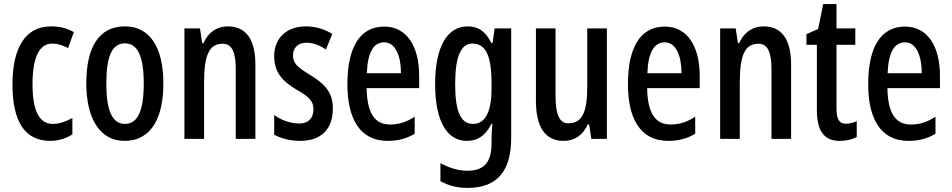

<svg xmlns="http://www.w3.org/2000/svg" viewBox="-20 -679 4655 939"><path d="M227 10C261 10 304 -1 334 -22V-102C301 -84 269 -73 238 -73C172 -73 139 -138 139 -267C139 -398 172 -466 236 -466C261 -466 286 -458 313 -444L341 -522C310 -540 275 -550 229 -550C101 -550 41 -440 41 -267C41 -81 103 10 227 10Z M779 -271C779 -453 709 -550 591 -550C461 -550 402 -444 402 -271C402 -107 464 10 589 10C723 10 779 -108 779 -271ZM500 -270C500 -402 527 -467 591 -467C654 -467 683 -402 683 -271C683 -138 654 -73 591 -73C528 -73 500 -140 500 -270Z M1094 -550C1041 -550 998 -521 975 -468H969L958 -540H882V0H978V-274C978 -410 1003 -465 1069 -465C1115 -465 1133 -423 1133 -341V0H1229V-363C1229 -488 1182 -550 1094 -550Z M1608 -149C1608 -231 1563 -272 1496 -313C1432 -352 1413 -370 1413 -408C1413 -446 1438 -470 1479 -470C1512 -470 1545 -457 1574 -437L1605 -513C1566 -537 1524 -550 1476 -550C1382 -550 1321 -493 1321 -405C1321 -323 1364 -280 1431 -240C1494 -205 1513 -182 1513 -145C1513 -100 1487 -75 1444 -75C1398 -75 1352 -93 1321 -117V-20C1355 -2 1398 10 1449 10C1549 10 1608 -46 1608 -149Z M1859 -549C1741 -549 1679 -449 1679 -267C1679 -106 1735 10 1876 10C1925 10 1969 -1 2008 -25V-108C1966 -81 1929 -70 1888 -70C1811 -70 1775 -128 1773 -248H2030V-309C2030 -447 1973 -549 1859 -549ZM1859 -472C1914 -472 1941 -406 1941 -321H1774C1778 -425 1808 -472 1859 -472Z M2267 -550C2168 -550 2108 -452 2108 -267C2108 -88 2165 10 2263 10C2318 10 2355 -17 2384 -74H2388C2385 -44 2384 -14 2384 8V22C2384 120 2343 156 2265 156C2223 156 2181 144 2134 119V207C2174 229 2215 240 2267 240C2416 240 2480 152 2480 -4V-540H2399L2389 -469H2383C2354 -527 2318 -550 2267 -550ZM2290 -466C2355 -466 2384 -407 2384 -273V-247C2384 -131 2353 -73 2293 -73C2234 -73 2206 -133 2206 -266C2206 -397 2232 -466 2290 -466Z M2948 -540H2852V-256C2852 -135 2830 -76 2759 -76C2716 -76 2697 -119 2697 -210V-540H2601V-188C2601 -66 2640 10 2737 10C2790 10 2831 -18 2855 -71H2861L2872 0H2948Z M3231 -549C3113 -549 3051 -449 3051 -267C3051 -106 3107 10 3248 10C3297 10 3341 -1 3380 -25V-108C3338 -81 3301 -70 3260 -70C3183 -70 3147 -128 3145 -248H3402V-309C3402 -447 3345 -549 3231 -549ZM3231 -472C3286 -472 3313 -406 3313 -321H3146C3150 -425 3180 -472 3231 -472Z M3714 -550C3661 -550 3618 -521 3595 -468H3589L3578 -540H3502V0H3598V-274C3598 -410 3623 -465 3689 -465C3735 -465 3753 -423 3753 -341V0H3849V-363C3849 -488 3802 -550 3714 -550Z M4118 -74C4081 -74 4071 -100 4071 -150V-460H4163V-540H4071V-659H4006L3981 -537L3924 -512V-460H3975V-142C3975 -40 4009 10 4087 10C4120 10 4147 3 4170 -9V-86C4152 -79 4135 -74 4118 -74Z M4406 -549C4288 -549 4226 -449 4226 -267C4226 -106 4282 10 4423 10C4472 10 4516 -1 4555 -25V-108C4513 -81 4476 -70 4435 -70C4358 -70 4322 -128 4320 -248H4577V-309C4577 -447 4520 -549 4406 -549ZM4406 -472C4461 -472 4488 -406 4488 -321H4321C4325 -425 4355 -472 4406 -472Z"/></svg>

Font: Noto Sans Khmer ExtraCondensed Medium
Style: Regular
Weight: 500
Width: 2
Designer: Danh Hong and the Monotype Design Team
Foundry: Monotype Imaging Inc.
Version: Version 2.004